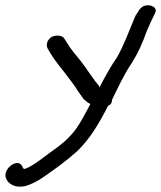

<svg xmlns="http://www.w3.org/2000/svg" viewBox="-32 -537 602 718"><path d="M462 -303V-304C486 -341 501 -377 517 -421C527 -444 537 -467 548 -488V-489C559 -510 529 -524 504 -514C485 -501 485 -492 484 -492L475 -479C451 -423 432 -368 405 -322C383 -290 361 -251 340 -210C340 -210 339 -213 338 -214L339 -215C333 -223 325 -231 318 -242L295 -274C288 -286 278 -297 269 -310C250 -333 232 -354 218 -378L207 -395C197 -406 176 -406 161 -399C147 -390 138 -372 146 -356L157 -337C173 -311 191 -289 210 -265L238 -228C245 -219 252 -208 259 -197C266 -187 273 -178 279 -169V-168C288 -161 292 -155 306 -148C288 -114 272 -83 251 -53C223 -16 193 7 156 33C128 53 102 75 76 88L75 89H74C68 92 62 94 59 95L54 92C40 44 -26 96 -9 131L-4 140C7 154 27 166 62 159H63C86 152 111 139 129 126C173 96 216 65 258 27C305 -18 341 -80 372 -141C382 -146 387 -152 387 -164C410 -211 435 -265 462 -303Z"/></svg>

Font: Stray Cat
Style: ExBdObl
Weight: 800
Version: Version 1.0